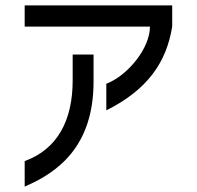

<svg xmlns="http://www.w3.org/2000/svg" viewBox="-20 -612 727 708"><path d="M71 -514H533C533 -433 450 -333 372 -303V-205C526 -282 594 -384 615 -514V-592H71ZM71 76C193 24 325 -72 325 -311V-411H248V-316C248 -168 192 -62 71 -18Z"/></svg>

Font: コーポレート・ロゴ ver3 Medium
Style: Regular
Weight: 500
Designer: [KANA_main] LOGOTYPE.JP [Source Han Sans] Ryoko NISHIZUKA 西塚涼子 (kana, bopomofo & ideographs); Paul D. Hunt (Latin, Greek
Version: Version 12.001;FEAKit 1.0